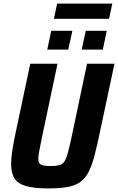

<svg xmlns="http://www.w3.org/2000/svg" viewBox="-20 -1044 659 1072"><path d="M250 8Q171 8 125.5 -5Q80 -18 61 -48Q42 -78 42 -129Q42 -162 49 -206Q56 -250 68 -307L149 -688H301L212 -266Q204 -226 199 -200Q194 -174 194 -159Q194 -141 200.5 -132Q207 -123 222.5 -120Q238 -117 263 -117Q293 -117 310.5 -121.5Q328 -126 338.5 -141Q349 -156 357.5 -186Q366 -216 377 -266L466 -688H619L538 -307Q522 -230 507.5 -175Q493 -120 475 -84.5Q457 -49 429 -28.5Q401 -8 358 0Q315 8 250 8ZM436 -767 459 -872H576L554 -767ZM244 -767 266 -872H384L361 -767ZM281 -939 299 -1024H607L589 -939Z"/></svg>

Font: Saira SemiCondensed
Style: Bold Italic
Weight: 700
Width: 4
Italic angle: -12°
Designer: Hector Gatti with collaboration of the Omnibus-Type team
Foundry: Omnibus-Type
Version: Version 1.101